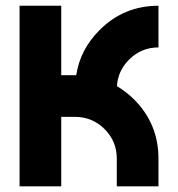

<svg xmlns="http://www.w3.org/2000/svg" viewBox="-20 -655 626 675"><path d="M195.3 -244.1V0H48.8V-634.8H195.3V-390.6H248Q261.7 -481 330.1 -549.3Q415.5 -634.8 537.1 -634.8V-488.3Q476.6 -488.3 433.6 -445.3Q394.5 -406.2 391.1 -352.1Q423.3 -333 451.7 -305.2Q537.1 -219.2 537.1 -97.7V0H390.6V-97.7Q390.6 -158.2 347.7 -201.2Q304.7 -244.1 244.1 -244.1Z"/></svg>

Font: Audex
Style: Regular
Weight: 400
Designer: GGBotNet
Foundry: GGBotNet
Version: 1.00